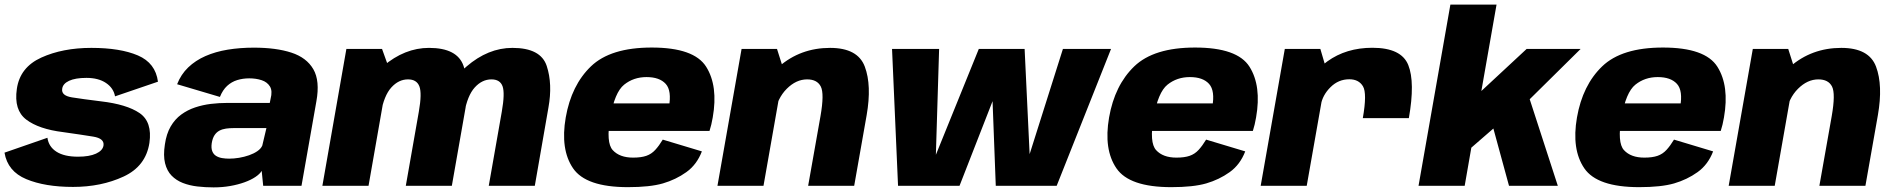

<svg xmlns="http://www.w3.org/2000/svg" viewBox="-20 -805 8210 832"><path d="M296.5 5Q418.5 5 515.2 -39.8Q612 -84.5 627.5 -186Q640.5 -277 584.8 -315Q529 -353 416.5 -366Q339 -375.5 292 -383Q245 -390.5 249.5 -420Q252 -442 279.2 -454.8Q306.5 -467.5 354.5 -467.5Q406.5 -467.5 439.2 -445.5Q472 -423.5 478.5 -387.5L664.5 -451Q654 -532 577.5 -564.8Q501 -597.5 376 -597.5Q251.5 -597.5 159 -555.5Q66.5 -513.5 53 -420Q39.5 -328 93.8 -286.8Q148 -245.5 253.5 -232.5Q335 -221 384 -213Q433 -205 428.5 -174.5Q425 -152.5 396 -139.2Q367 -126 318 -126Q258.5 -126 224.8 -147.5Q191 -169 185.5 -208L-0.5 -143.5Q13 -62.5 93.8 -28.8Q174.5 5 296.5 5Z M905.5 7Q943.5 7 977.5 1Q1011.5 -5 1039.2 -15Q1067 -25 1086.5 -38Q1106 -51 1114 -64.5L1120.5 0H1286.5L1351 -366Q1367 -454.5 1337.8 -505Q1308.5 -555.5 1242.5 -577Q1176.5 -598.5 1080 -598.5Q1020 -598.5 966.8 -589.8Q913.5 -581 870.2 -562Q827 -543 795.5 -512.8Q764 -482.5 747.5 -440L933 -385Q945 -415 964.2 -432.8Q983.5 -450.5 1008 -458Q1032.5 -465.5 1060 -465.5Q1089.5 -465.5 1113.8 -457.5Q1138 -449.5 1149.8 -430.2Q1161.5 -411 1152.5 -376.5L1149 -359H965Q929.5 -359 894 -354.8Q858.5 -350.5 825.5 -339.5Q792.5 -328.5 765.2 -308.5Q738 -288.5 719.5 -256.8Q701 -225 694.5 -179Q687 -131 695.2 -97.8Q703.5 -64.5 723.5 -44Q743.5 -23.5 772.2 -12.2Q801 -1 835.2 3Q869.5 7 905.5 7ZM973 -117.5Q957 -117.5 942.2 -120Q927.5 -122.5 916.2 -129.5Q905 -136.5 899.8 -149.8Q894.5 -163 897.5 -184.5Q901 -206 909.5 -219Q918 -232 930.8 -238.8Q943.5 -245.5 959.5 -247.8Q975.5 -250 993.5 -250H1134.5L1116.5 -174Q1110.5 -160.5 1095.2 -150Q1080 -139.5 1059.2 -132.2Q1038.5 -125 1016 -121.2Q993.5 -117.5 973 -117.5Z M1377 0H1577L1666 -508L1635.5 -593H1481ZM1738.5 0H1938L1997.5 -338.5Q2015.5 -440.5 1988.8 -519Q1962 -597.5 1839 -597.5Q1733.5 -597.5 1640 -518Q1546.5 -438.5 1532 -355L1630.5 -315Q1644 -391 1675.8 -426Q1707.5 -461 1748 -461Q1785.5 -461 1797.2 -431Q1809 -401 1795 -321.5ZM2098 0H2297.5L2356.5 -338.5Q2375 -440.5 2349.2 -519Q2323.5 -597.5 2200.5 -597.5Q2095 -597.5 2001.2 -516.5Q1907.5 -435.5 1893.5 -355L1992 -315Q2005.5 -391 2037.2 -426Q2069 -461 2109.5 -461Q2147 -461 2157.8 -431Q2168.5 -401 2154.5 -321.5Z M2701 6 2723.5 -122Q2665 -122 2635.2 -154.5Q2605.5 -187 2624.5 -296Q2643.5 -405 2684.5 -438Q2725.5 -471 2781.5 -471Q2838 -471 2864.8 -441.5Q2891.5 -412 2878.5 -340.5L2888 -357H2618L2597 -237.5H3054.5Q3063 -263.5 3068.5 -296Q3092.5 -432.5 3040 -515.8Q2987.5 -599 2804 -599Q2625.5 -599 2540.8 -517.5Q2456 -436 2431.5 -296Q2407.5 -157.5 2463.2 -75.8Q2519 6 2701 6ZM2723.5 -122 2701 6Q2796.5 6 2852.5 -10.2Q2908.5 -26.5 2954 -59Q2999.5 -91.5 3021.5 -149L2852 -200Q2836 -173.5 2819.5 -155.5Q2803 -137.5 2780.8 -129.8Q2758.5 -122 2723.5 -122Z M3089 0H3288.5L3376.5 -500L3347 -593H3193.5ZM3482 0H3681.5L3735.5 -306Q3758 -435 3727.5 -516.2Q3697 -597.5 3577 -597.5Q3448.5 -597.5 3354.8 -515.8Q3261 -434 3246.5 -353L3336.5 -312Q3348.5 -379.5 3389.2 -420.2Q3430 -461 3477.5 -461Q3521 -461 3536.8 -430Q3552.5 -399 3535.5 -302Z M3871.5 0H4138L4369.5 -593H4221.5L4029.5 -119.5H4035L4049.5 -593H3845.5ZM4295 0H4559L4794.5 -593H4586L4436.5 -120.5H4442.5L4420 -593H4272.5Z M5055.5 6 5078 -122Q5019.5 -122 4989.8 -154.5Q4960 -187 4979 -296Q4998 -405 5039 -438Q5080 -471 5136 -471Q5192.5 -471 5219.2 -441.5Q5246 -412 5233 -340.5L5242.5 -357H4972.5L4951.5 -237.5H5409Q5417.5 -263.5 5423 -296Q5447 -432.5 5394.5 -515.8Q5342 -599 5158.5 -599Q4980 -599 4895.2 -517.5Q4810.5 -436 4786 -296Q4762 -157.5 4817.8 -75.8Q4873.5 6 5055.5 6ZM5078 -122 5055.5 6Q5151 6 5207 -10.2Q5263 -26.5 5308.5 -59Q5354 -91.5 5376 -149L5206.5 -200Q5190.5 -173.5 5174 -155.5Q5157.5 -137.5 5135.2 -129.8Q5113 -122 5078 -122Z M5885.5 -293H6085Q6112.5 -448.5 6082.5 -523.2Q6052.5 -598 5927 -598Q5813.5 -598 5731.8 -539Q5650 -480 5634 -392.5L5703.5 -349.5Q5711 -393 5745.5 -427.2Q5780 -461.5 5827 -461.5Q5868 -461.5 5886.2 -431Q5904.5 -400.5 5885.5 -293ZM5443 0H5642.5L5730 -496L5701.5 -593H5547.5Z M6127 0H6327L6369.5 -244L6343 -154L6487.5 -279.5L6444.5 -273L6519 0H6730.5L6605.5 -385L6588 -354.5L6829.5 -593H6595.5L6348.5 -363.5L6386 -335.5L6465 -785H6265Z M7083 6 7105.5 -122Q7047 -122 7017.2 -154.5Q6987.5 -187 7006.5 -296Q7025.5 -405 7066.5 -438Q7107.5 -471 7163.5 -471Q7220 -471 7246.8 -441.5Q7273.5 -412 7260.5 -340.5L7270 -357H7000L6979 -237.5H7436.5Q7445 -263.5 7450.5 -296Q7474.5 -432.5 7422 -515.8Q7369.5 -599 7186 -599Q7007.5 -599 6922.8 -517.5Q6838 -436 6813.5 -296Q6789.5 -157.5 6845.2 -75.8Q6901 6 7083 6ZM7105.5 -122 7083 6Q7178.5 6 7234.5 -10.2Q7290.5 -26.5 7336 -59Q7381.5 -91.5 7403.5 -149L7234 -200Q7218 -173.5 7201.5 -155.5Q7185 -137.5 7162.8 -129.8Q7140.5 -122 7105.5 -122Z M7471 0H7670.5L7758.5 -500L7729 -593H7575.5ZM7864 0H8063.5L8117.5 -306Q8140 -435 8109.5 -516.2Q8079 -597.5 7959 -597.5Q7830.5 -597.5 7736.8 -515.8Q7643 -434 7628.5 -353L7718.5 -312Q7730.5 -379.5 7771.2 -420.2Q7812 -461 7859.5 -461Q7903 -461 7918.8 -430Q7934.5 -399 7917.5 -302Z"/></svg>

Font: Anybody UltraCondensed Thin ExtraBold
Style: Italic
Weight: 800
Italic angle: -10°
Version: Version 1.111